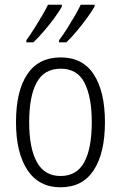

<svg xmlns="http://www.w3.org/2000/svg" viewBox="-20 -786 514 816"><path d="M426 -267Q426 -136 378.5 -63Q331 10 237 10Q145 10 96.5 -63.5Q48 -137 48 -267Q48 -399 96 -470.5Q144 -542 238 -542Q332 -542 379 -469Q426 -396 426 -267ZM104 -267Q104 -157 136.5 -97.5Q169 -38 237 -38Q306 -38 338 -96.5Q370 -155 370 -267Q370 -373 339.5 -433.5Q309 -494 238 -494Q168 -494 136 -435.5Q104 -377 104 -267ZM382 -758Q371 -739 350.5 -710.5Q330 -682 306 -653.5Q282 -625 262 -606H231V-615Q247 -636 265 -664.5Q283 -693 299 -720.5Q315 -748 323 -766H382ZM243 -758Q232 -738 211.5 -710Q191 -682 167 -654Q143 -626 122 -606H92V-615Q108 -637 126 -665.5Q144 -694 159.5 -720.5Q175 -747 184 -766H243Z"/></svg>

Font: Noto Sans Tamil Condensed Light
Style: Regular
Weight: 300
Width: 3
Designer: Jelle Bosma - Monotype Design Team
Foundry: Monotype Imaging Inc.
Version: Version 2.004; ttfautohint (v1.8.4.7-5d5b)